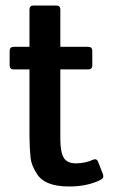

<svg xmlns="http://www.w3.org/2000/svg" viewBox="-20 -665 409 697"><path d="M199 -413V-161Q199 -114 211 -93Q223 -72 256 -72Q289 -72 320 -86Q331 -90 336 -78L354 -32Q355 -29 355 -23.5Q355 -18 345 -12Q297 12 231 12Q142 12 114 -34Q94 -64 91 -92Q87 -130 87 -172V-413H30Q15 -413 15 -428V-480Q15 -495 30 -495H87V-630Q87 -645 102 -645H184Q199 -645 199 -630V-495H300Q315 -495 315 -480V-428Q315 -413 300 -413Z"/></svg>

Font: Crete Round
Style: Regular
Weight: 400
Designer: Veronika Burian
Foundry: TypeTogether
Version: Version 1.001